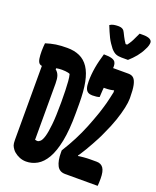

<svg xmlns="http://www.w3.org/2000/svg" viewBox="-172 -1049 943 1159"><g transform="rotate(20 300.0 -470.0)"><path d="M140 -720Q185 -720 219.5 -704.5Q254 -689 277 -654.5Q300 -620 311 -564Q322 -508 322 -427V-366Q322 -259 307.5 -186.5Q293 -114 268 -71Q243 -28 209.5 -9Q176 10 139 10Q128 10 117.5 8Q107 6 97 2Q87 -2 78 -7.5Q69 -13 61.5 -19.5Q54 -26 49 -33Q40 -45 36 -56Q32 -67 32 -91Q32 -154 32 -233.5Q32 -313 32 -397Q32 -481 32 -559.5Q32 -638 32 -699L123 -603L117 -575Q133 -562 139.5 -543.5Q146 -525 146 -493Q146 -448 146 -403Q146 -358 146 -313Q146 -268 146 -222.5Q146 -177 146 -132Q149 -132 150.5 -131.5Q152 -131 155 -130.5Q158 -130 162 -130Q170 -130 180 -139.5Q190 -149 198 -176Q206 -203 211.5 -255.5Q217 -308 217 -395V-404Q217 -441 216 -473.5Q215 -506 213 -532.5Q211 -559 206 -577Q200 -580 192.5 -581.5Q185 -583 176 -584Q167 -585 154 -585Q136 -585 120.5 -582Q105 -579 91 -575Q77 -571 64 -568Q51 -565 37 -565Q22 -565 14 -574Q6 -583 3 -602Q0 -621 0 -650Q0 -665 1 -677Q2 -689 3 -700Q19 -705 35 -709Q51 -713 67.5 -715.5Q84 -718 102 -719Q120 -720 140 -720ZM596 0H387Q350 0 334.5 -30.5Q319 -61 319 -113V-127Q349 -175 373.5 -222.5Q398 -270 417.5 -318.5Q437 -367 455 -419Q460 -435 465.5 -452.5Q471 -470 476 -488.5Q481 -507 485 -526Q489 -545 493.5 -565Q498 -585 501 -605L495 -529L491 -604L510 -581Q503 -578 496 -576.5Q489 -575 482.5 -573.5Q476 -572 468.5 -571Q461 -570 452.5 -569.5Q444 -569 435 -569H397Q385 -569 377 -582Q369 -595 365 -616Q361 -637 361 -659Q361 -681 363 -700H539Q561 -700 573.5 -687.5Q586 -675 592 -646Q598 -617 598 -568V-560Q598 -537 590 -499.5Q582 -462 566 -415Q550 -368 524 -313Q515 -292 503.5 -270Q492 -248 480 -226.5Q468 -205 456 -184.5Q444 -164 432 -146Q420 -128 408 -113L422 -162L423 -108L406 -126Q421 -129 434 -130.5Q447 -132 458 -133Q469 -134 479.5 -134.5Q490 -135 499.5 -135Q509 -135 518 -135H541Q569 -135 583.5 -114.5Q598 -94 598 -47Q598 -33 597.5 -19.5Q597 -6 596 0ZM424 -508Q416 -505 404 -503.5Q392 -502 378 -502Q362 -502 351 -508.5Q340 -515 334.5 -530.5Q329 -546 329 -576Q329 -596 331 -618.5Q333 -641 337 -664.5Q341 -688 347 -711.5Q353 -735 360 -759Q394 -759 411.5 -753.5Q429 -748 435 -737.5Q441 -727 441 -713Q441 -686 437.5 -655.5Q434 -625 430 -589Q426 -553 424 -508ZM508 -777Q503 -777 495 -777Q487 -777 480 -777Q473 -777 467 -777Q445 -777 430 -783Q415 -789 398 -808Q388 -821 378.5 -835Q369 -849 361 -865Q353 -881 345.5 -898.5Q338 -916 330 -936Q341 -944 355 -946.5Q369 -949 383 -949Q402 -949 412 -942.5Q422 -936 427 -924Q438 -901 449 -882Q460 -863 475 -846L447 -862Q458 -862 467.5 -862Q477 -862 487 -862L458 -845Q484 -875 497 -901.5Q510 -928 520 -950H543Q564 -950 576.5 -946Q589 -942 594.5 -935.5Q600 -929 600 -921Q600 -914 597 -902Q594 -890 585 -874Q579 -861 570.5 -848Q562 -835 552.5 -823Q543 -811 531.5 -799.5Q520 -788 508 -777Z"/></g></svg>

Font: Recursive Monospace Casual
Style: Bold
Weight: 700
Version: Version 1.047